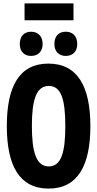

<svg xmlns="http://www.w3.org/2000/svg" viewBox="-20 -1098 570 1126"><path d="M124 -979H411V-1078H124ZM366 -770C406 -770 433 -795 433 -840C433 -886 406 -912 366 -912C326 -912 299 -888 299 -840C299 -795 326 -770 366 -770ZM162 -770C202 -770 230 -795 230 -840C230 -886 202 -912 162 -912C124 -912 96 -888 96 -840C96 -794 124 -770 162 -770ZM265 8C437 8 510 -129 510 -358C510 -589 436 -725 264 -725C93 -725 20 -591 20 -359C20 -128 93 8 265 8ZM266 -122C192 -122 167 -208 167 -359C167 -510 192 -594 266 -594C339 -594 363 -515 363 -358C363 -210 341 -122 266 -122Z"/></svg>

Font: Noto Sans Mono Condensed ExtraBold
Style: Regular
Weight: 800
Width: 3
Designer: Monotype Design Team
Foundry: Monotype Imaging Inc.
Version: Version 2.014